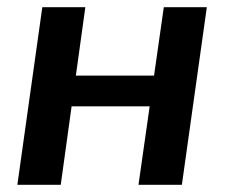

<svg xmlns="http://www.w3.org/2000/svg" viewBox="-20 -511 633 531"><path d="M216 -491 148 0H28L97 -491ZM415 -302 403 -217H172L184 -302ZM552 -491 483 0H363L433 -491Z"/></svg>

Font: Exo 2 SemiBold
Style: Italic
Weight: 600
Italic angle: -8°
Designer: Natanael Gama
Foundry: Natanael Gama
Version: Version 2.010